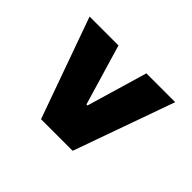

<svg xmlns="http://www.w3.org/2000/svg" viewBox="-132 -788 846 846"><g transform="rotate(-45 291.0 -365.0)"><path d="M518.5 -452.5 235 -368.5V-362L518.5 -278.5V-99L47.5 -267V-464L518.5 -632.5Z"/></g></svg>

Font: Hepta Slab ExtraBold
Style: Regular
Weight: 800
Designer: Michael LaGattuta
Foundry: Michael LaGattuta
Version: Version 1.102